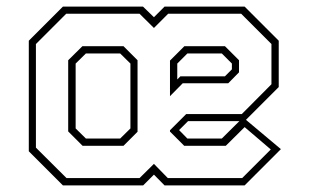

<svg xmlns="http://www.w3.org/2000/svg" viewBox="-20 -560 938 580"><path d="M170 0 67 -103V-437L170 -540H412L445 -508L477 -540H719L822 -437V-297L723 -198L828.5 -109.5L719 0H477L445 -32.5L412.5 0ZM181 -22H401.5L445 -65L487 -22H711.5L798 -108.5L719 -176L662 -119.5H536.5L493.5 -162.5V-166.5L542.5 -215.5H710.5L800 -305.5V-427L708.5 -518.5H488L445 -475.5L401.5 -518.5H180L88.5 -427V-114ZM229.5 -119.5 186 -163V-378L229 -420.5H353L395.5 -378V-162L353 -119.5ZM493.5 -269.5V-377L537 -420.5H659.5L702 -378V-341.5L669.5 -308.5H532ZM239.5 -141.5H343L374 -172V-368L343 -398.5H239.5L208.5 -368V-172ZM515.5 -320 525 -329.5H659.5L680.5 -350.5V-368L650 -398.5H546L515.5 -368ZM650 -141.5 703 -194H548L521 -167L546 -141.5Z"/></svg>

Font: Tourney Expanded ExtraLight
Style: Regular
Weight: 200
Width: 7
Designer: Tyler Finck
Foundry: Etcetera Type Co
Version: Version 1.010; ttfautohint (v1.8.3)